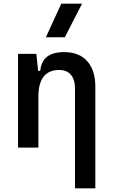

<svg xmlns="http://www.w3.org/2000/svg" viewBox="-20 -815 626 1060"><path d="M394 224.6V-327.1Q394 -376 371.3 -402.3Q348.6 -428.7 307.1 -428.7Q191.9 -428.7 191.9 -281.2L161.6 -423.8H202.1Q207.5 -476.1 239.7 -501.7Q272 -527.3 334.5 -527.3Q416.5 -527.3 461.4 -477.5Q506.3 -427.7 506.3 -336.9V224.6ZM79.6 0V-517.6H180.7L191.9 -408.2V0ZM233.4 -609.4 318.4 -794.9H433.1L337.9 -609.4Z"/></svg>

Font: Cascadia Mono Medium
Style: Regular
Weight: 500
Monospace: yes
Designer: Aaron Bell
Foundry: Saja Typeworks
Version: Version 2407.024